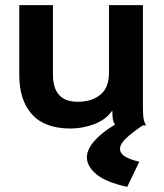

<svg xmlns="http://www.w3.org/2000/svg" viewBox="-20 -488 640 747"><path d="M255 12Q154 12 104.5 -43Q55 -98 55 -196V-468H186V-198Q186 -92 282 -92Q337 -92 370.5 -119.5Q404 -147 404 -205V-468H536V-74Q536 -52 537.5 -34.5Q539 -17 548 0H429Q420 -14 418.5 -28.5Q417 -43 417 -58Q392 -22 346.5 -5Q301 12 255 12ZM522 141 475 239Q392 221 355 190Q318 159 318 124Q318 87 361 46Q404 5 481 -31L535 0Q495 27 471 49.5Q447 72 447 91Q447 109 466.5 121Q486 133 522 141Z"/></svg>

Font: Inconsolata Expanded ExtraBold
Style: Regular
Weight: 800
Width: 7
Monospace: yes
Designer: Raph Levien, Cyreal, Brenton Simpson
Foundry: Raph Levien, Cyreal, Google
Version: Version 3.001; ttfautohint (v1.8.2.53-6de2)